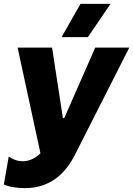

<svg xmlns="http://www.w3.org/2000/svg" viewBox="-39 -766 688 992"><path d="M90 206C241 206 312 104 347 36L629 -520H453L293 -156H286L230 -520H52L170 26C139 56 107 67 80 67C49 67 27 57 6 43L-19 187C10 201 55 206 90 206ZM415 -574 532 -746H377L279 -574Z"/></svg>

Font: Fixel Display 20240404 ExBold
Style: Italic
Weight: 800
Italic angle: -10°
Designer: AlfaBravo + MacPaw
Foundry: Kyrylo Tkachov, Marchela Mozhyna, Serhii Makarenko, Maria Weinstein, Zakhar Kryvoshyya
Version: Version 1.211;Glyphs 3.2 (3225)